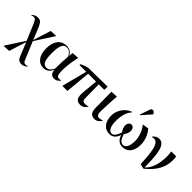

<svg xmlns="http://www.w3.org/2000/svg" viewBox="105 -1892 3224 3224"><g transform="rotate(45 1717.5 -279.5)"><path d="M452 230Q422 230 400.5 219.5Q379 209 362.5 182.5Q346 156 329 109L249 -89H247L151 216L32 222L26 216L238 -112L118 -395Q97 -445 81 -462.5Q65 -480 40 -480Q12 -480 -8 -467L-13 -474Q32 -523 96 -523Q127 -523 147.5 -513.5Q168 -504 185 -478Q202 -452 224 -402L306 -201H308L407 -515L525 -520L530 -515L315 -180L433 102Q452 154 466.5 170Q481 186 506 186Q530 186 551 173L556 181Q510 230 452 230Z M758 14Q666 14 612.5 -58Q559 -130 559 -253Q559 -383 616.5 -456Q674 -529 777 -529Q824 -529 862.5 -504.5Q901 -480 920 -439H922L929 -512L1047 -520L1053 -515Q1033 -433 1021.5 -346Q1010 -259 1010 -186Q1010 -105 1023.5 -75Q1037 -45 1074 -45Q1095 -45 1115 -53L1119 -46Q1075 14 1013 14Q967 14 941 -14Q915 -42 913 -95H910Q861 14 758 14ZM795 -25Q828 -25 859 -52.5Q890 -80 906 -124Q906 -205 909 -279.5Q912 -354 918 -412Q899 -459 867.5 -485Q836 -511 798 -511Q736 -511 709.5 -454Q683 -397 683 -264Q683 -134 708.5 -79.5Q734 -25 795 -25Z M1628 14Q1572 14 1545 -19.5Q1518 -53 1518 -124Q1518 -137 1518.5 -148Q1519 -159 1520.5 -177.5Q1522 -196 1525 -228.5Q1528 -261 1533.5 -314.5Q1539 -368 1546 -451H1359L1317 0H1205L1198 -5L1313 -451H1152L1154 -470Q1172 -482 1200.5 -493.5Q1229 -505 1255.5 -513.5Q1282 -522 1297 -522L1743 -529V-457L1737 -451H1612Q1611 -377 1613 -300.5Q1615 -224 1615 -143Q1615 -91 1628.5 -72.5Q1642 -54 1679 -54Q1722 -54 1749 -70L1754 -63Q1711 14 1628 14Z M1971 14Q1910 14 1881 -24Q1852 -62 1852 -144Q1852 -175 1852 -218Q1852 -261 1851.5 -307.5Q1851 -354 1850.5 -396.5Q1850 -439 1849.5 -470Q1849 -501 1849 -513L1965 -520L1972 -515Q1968 -470 1965 -416Q1962 -362 1959.5 -308Q1957 -254 1955.5 -209.5Q1954 -165 1954 -141Q1954 -54 2015 -54Q2032 -54 2051.5 -58.5Q2071 -63 2085 -70L2090 -63Q2041 14 1971 14Z M2325 14Q2266 14 2222 -15.5Q2178 -45 2154 -99.5Q2130 -154 2130 -227Q2130 -291 2154.5 -348.5Q2179 -406 2224 -450.5Q2269 -495 2328 -518L2338 -509Q2248 -418 2248 -218Q2248 -124 2274.5 -71Q2301 -18 2348 -18Q2413 -18 2458 -155Q2434 -189 2423.5 -218Q2413 -247 2413 -277Q2413 -315 2431.5 -338.5Q2450 -362 2480 -362Q2509 -362 2527.5 -338.5Q2546 -315 2546 -277Q2546 -248 2536.5 -222.5Q2527 -197 2500 -155Q2522 -83 2550 -50.5Q2578 -18 2618 -18Q2665 -18 2690.5 -70Q2716 -122 2716 -216Q2716 -263 2703 -313.5Q2690 -364 2666 -411.5Q2642 -459 2610 -496L2720 -515L2726 -509Q2756 -478 2779.5 -432Q2803 -386 2816 -334.5Q2829 -283 2829 -234Q2829 -118 2776 -52Q2723 14 2630 14Q2576 14 2536.5 -19.5Q2497 -53 2481 -112H2478Q2454 -46 2417 -16Q2380 14 2325 14ZM2468 -574 2458 -579 2513 -743Q2522 -770 2532 -779.5Q2542 -789 2559 -789Q2591 -789 2612 -746V-738Z M3143 20 3056 0Q3049 -169 3033 -271Q3017 -373 2987.5 -418Q2958 -463 2912 -463Q2891 -463 2869 -455L2864 -462Q2885 -492 2915 -508Q2945 -524 2978 -524Q3037 -524 3073 -473.5Q3109 -423 3125 -310Q3141 -197 3142 -10H3144Q3211 -71 3244.5 -171Q3278 -271 3278 -404Q3278 -436 3275.5 -466.5Q3273 -497 3268 -515H3380L3386 -509Q3393 -480 3393 -432Q3393 -301 3333 -193Q3273 -85 3143 20Z"/></g></svg>

Font: Literata 72pt Medium
Style: Regular
Weight: 500
Designer: Latin by Veronika Burian and Jose Scaglione. Greek by Irene Vlachou. Cyrillic by Vera Evstafieva.
Foundry: TypeTogether
Version: Version 3.002